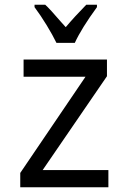

<svg xmlns="http://www.w3.org/2000/svg" viewBox="-20 -786 540 806"><path d="M65 -60 339 -464H79V-536H429V-466L159 -72H435V0H65ZM125 -756V-766H170Q189 -749 237 -693L256 -672Q293 -716 342 -766H387V-756Q322 -667 294 -606H217Q201 -639 176 -680Q151 -721 125 -756Z"/></svg>

Font: Noto Sans Mono UI Cond
Style: Regular
Weight: 400
Width: 3
Monospace: yes
Designer: Monotype Design team
Foundry: Monotype Imaging Inc.
Version: Version 1.000